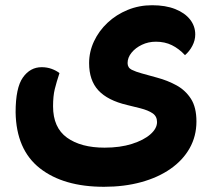

<svg xmlns="http://www.w3.org/2000/svg" viewBox="-20 -469 801 727"><path d="M39.1 -43.9Q39.1 -136.7 66.7 -175.6Q94.3 -214.6 137.8 -214.6Q158.1 -214.6 175.6 -208.2Q193.1 -201.8 205.2 -192.2Q193.9 -158 187.4 -131.7Q180.9 -105.3 180.9 -66.6Q180.9 14.2 233.7 52.2Q286.5 90.1 375.8 90.1Q434.8 90.1 479.5 75.9Q524.3 61.7 549.4 39.6Q574.6 17.4 574.6 -6.9Q574.6 -28.5 558 -39.9Q541.3 -51.4 511.1 -59.1L461 -71.5Q387.8 -88.8 352.6 -126.7Q317.4 -164.6 317.4 -229.9Q317.4 -273.1 336 -312.7Q354.6 -352.3 387.5 -383.1Q420.4 -413.9 463.6 -431.5Q506.8 -449.2 556 -449.2Q607.1 -449.2 643.6 -434.6Q680 -420.1 699.6 -395.2Q719.3 -370.2 719.3 -338.4Q719.3 -316.5 708.3 -295.4Q697.2 -274.3 680.5 -260.2Q657.6 -284.7 630.9 -297.9Q604.1 -311.1 570.4 -311.1Q541.6 -311.1 517.4 -299.5Q493.1 -288 478.1 -269.5Q463.1 -251.1 463.1 -230.2Q463.1 -212.7 478.7 -204.9Q494.4 -197.1 516.7 -191.1L575.2 -174.9Q614.5 -164.4 648.3 -145.9Q682 -127.4 702.9 -95.1Q723.8 -62.8 723.8 -8.9Q723.8 46.4 698.2 92Q672.6 137.6 625.5 170.4Q578.5 203.2 514.5 220.7Q450.5 238.3 373.8 238.3Q220.4 238.3 130.9 168.1Q41.4 97.8 39.1 -43.9Z"/></svg>

Font: Baloo Bhaijaan 2
Style: Regular
Weight: 400
Designer: Sanskriti Dholi, Noopur Datye and Ek Type
Foundry: Ek Type
Version: Version 1.701